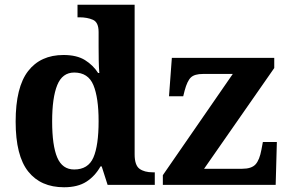

<svg xmlns="http://www.w3.org/2000/svg" viewBox="-20 -780 1218 810"><path d="M250 10Q152 10 99 -56.5Q46 -123 46 -267Q46 -412 98.5 -480Q151 -548 248 -548Q304 -548 338.5 -526.5Q373 -505 394 -472H399Q397 -495 396.5 -526Q396 -557 396 -584V-645Q396 -686 372 -696.5Q348 -707 315 -707H307V-760H548V-129Q548 -83 568.5 -68Q589 -53 625 -53H633V0H434L409 -78H404Q381 -37 344.5 -13.5Q308 10 250 10ZM293 -65Q352 -65 374 -115.5Q396 -166 396 -269Q396 -368 374 -421Q352 -474 293 -474Q243 -474 221.5 -421Q200 -368 200 -268Q200 -166 221.5 -115.5Q243 -65 293 -65ZM667 0V-41L962 -468H836Q801 -468 785.5 -453.5Q770 -439 759 -398L753 -374H693L705 -536H1137V-493L841 -68H1002Q1041 -68 1058 -86.5Q1075 -105 1083 -149L1089 -181H1148L1143 0Z"/></svg>

Font: Noto Serif
Style: Bold
Weight: 700
Designer: Monotype Design Team
Foundry: Monotype Imaging Inc.
Version: Version 2.014